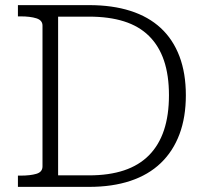

<svg xmlns="http://www.w3.org/2000/svg" viewBox="-20 -730 799 750"><path d="M50 -666V-710H328Q419 -710 489.5 -687.5Q560 -665 608 -620.5Q656 -576 681 -510Q706 -444 706 -358Q706 -272 681 -205.5Q656 -139 608 -93Q560 -47 489.5 -23.5Q419 0 328 0H50V-44H61Q98 -44 122 -51Q146 -58 146 -80V-630Q146 -651 122 -658.5Q98 -666 61 -666ZM328 -665H207V-45H328Q406 -45 464.5 -64.5Q523 -84 562 -123.5Q601 -163 620.5 -221.5Q640 -280 640 -358Q640 -436 620.5 -493.5Q601 -551 562 -589.5Q523 -628 464.5 -646.5Q406 -665 328 -665Z"/></svg>

Font: Roboto Serif ExtraLight
Style: Regular
Weight: 250
Version: Version 1.007